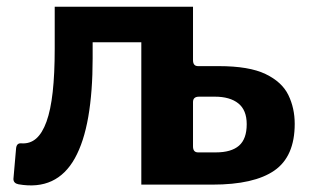

<svg xmlns="http://www.w3.org/2000/svg" viewBox="-20 -550 931 572"><path d="M479 -462H555V-371Q555 -353 570 -353H632Q722 -353 771 -329.5Q820 -306 839 -267Q858 -228 858 -181Q858 -84 797.5 -42Q737 0 613 0H479ZM555 -114Q555 -96 570 -96H623Q669 -96 692 -116Q715 -136 715 -180Q715 -222 690 -242Q665 -262 620 -262H573Q555 -262 555 -246ZM35 -1Q20 -4 20 -17L28 -109Q30 -124 43 -123Q69 -121 87.5 -137Q106 -153 118.5 -187.5Q131 -222 137 -276Q143 -330 143 -405V-530H555V0H401V-424H256V-376Q256 -277 243 -202Q230 -127 203 -78.5Q176 -30 134 -10.5Q92 9 35 -1Z"/></svg>

Font: Libre Franklin
Style: Bold
Weight: 700
Designer: Pablo Impallari, Rodrigo Fuenzalida, Nhung Nguyen
Foundry: Impallari Type
Version: Version 3.000